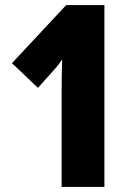

<svg xmlns="http://www.w3.org/2000/svg" viewBox="-20 -734 526 754"><path d="M222 -375V0H390V-714H240L27 -486L129 -389L189 -456C203 -471 215 -487 224 -501C223 -463 222 -421 222 -375Z"/></svg>

Font: Noto Sans Oriya ExtCond Blk
Style: Regular
Weight: 900
Width: 2
Designer: Amélie Bonet and Sol Matas
Foundry: Google LLC
Version: Version 2.006